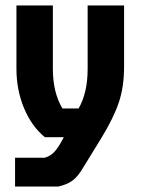

<svg xmlns="http://www.w3.org/2000/svg" viewBox="-20 -531 513 701"><path d="M40 -281V-511H173V-280Q173 -193 208 -135H267Q300 -192 300 -280V-511H433V-288Q433 -213 413.5 -156Q394 -99 350 -27L283 82Q265 113 245 128Q225 143 193 150H35V45H143Q164 39 178 24Q192 9 207 -19L213 -30H144Q96 -69 68 -135.5Q40 -202 40 -281Z"/></svg>

Font: Jockey One
Style: Regular
Weight: 400
Designer: TypeTogether
Foundry: TypeTogether
Version: Version 1.002